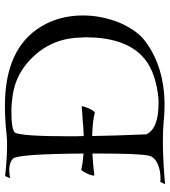

<svg xmlns="http://www.w3.org/2000/svg" viewBox="26 -732 708 801"><g transform="rotate(-90 380.5 -331.0)"><path d="M13 3 23 -17Q26 -16 30 -16Q34 -16 38 -16Q69 -16 93 -26Q126 -39 132 -64Q141 -103 141 -276Q141 -288 141 -300Q100 -298 50 -292Q49 -292 49 -294Q49 -305 59 -325Q70 -349 77 -346Q100 -340 141 -337Q139 -609 120 -631Q103 -647 72 -647Q65 -647 56 -646Q47 -645 38 -643L47 -664Q85 -660 116.5 -658Q148 -656 175 -656Q187 -656 198.5 -656.5Q210 -657 220 -658Q256 -662 286 -663.5Q316 -665 340 -665Q579 -665 670 -515Q694 -476 705.5 -432Q717 -388 717 -340Q717 -259 685 -183Q654 -113 610 -80Q502 1 342 1Q325 1 307 0Q289 -1 270 -3Q237 -6 191 -6Q118 -6 13 3ZM352 -24Q374 -24 393 -27Q496 -42 548 -93Q626 -168 626 -330Q626 -334 625.5 -337Q625 -340 625 -344Q624 -461 548 -544Q478 -620 381 -633Q365 -635 349 -636.5Q333 -638 318 -638Q240 -638 228 -623Q213 -592 213 -402Q213 -387 213 -370.5Q213 -354 214 -336Q227 -337 241.5 -337.5Q256 -338 273 -340Q302 -342 318 -343Q334 -344 337 -345Q338 -344 338 -342Q338 -338 335.5 -330.5Q333 -323 328 -312Q316 -288 310 -290Q294 -295 270 -297.5Q246 -300 214 -301Q215 -253 216.5 -197Q218 -141 221 -76Q243 -24 352 -24Z"/></g></svg>

Font: Gideon Roman
Style: Regular
Weight: 400
Designer: Robert E. Leuschke
Foundry: Robert E. Leuschke
Version: Version 2.010